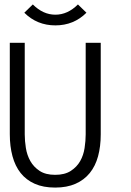

<svg xmlns="http://www.w3.org/2000/svg" viewBox="-20 -829 586 860"><path d="M431.2 -227.1Q431.2 -172.9 419.2 -128.9Q407.2 -85 382.1 -54Q356.9 -22.9 318.4 -5.9Q279.8 11.2 227.1 11.2Q173.8 11.2 135.5 -5.9Q97.2 -22.9 72.5 -54Q47.9 -85 35.9 -129.4Q23.9 -173.8 23.9 -228V-637.2H90.8V-227.1Q90.8 -198.2 95.9 -166Q101.1 -133.8 116 -107.4Q130.9 -81.1 157.5 -63.5Q184.1 -45.9 227.1 -45.9Q270 -45.9 297.1 -63.5Q324.2 -81.1 339.1 -107.4Q354 -133.8 358.9 -166Q363.8 -198.2 363.8 -227.1V-637.2H431.2ZM367.2 -772Q310.1 -715.3 228 -715.3Q146 -715.3 88.9 -772L127 -809.1Q172.9 -763.2 228 -763.2Q283.2 -763.2 329.1 -809.1Z"/></svg>

Font: Anonymous Pro
Style: Regular
Weight: 400
Monospace: yes
Designer: Mark Simonson
Version: Version 1.002